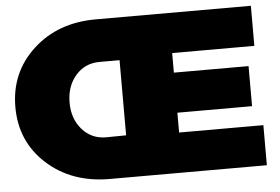

<svg xmlns="http://www.w3.org/2000/svg" viewBox="-50 -770 1227 840"><g transform="rotate(-5 563.5 -350.5)"><path d="M719 -176H1089V0H399Q233 0 124 -98.5Q15 -197 15 -349Q15 -501 123.5 -601Q232 -701 399 -701H1080V-525H719V-439H1047V-263H719ZM399 -183 487 -184V-514H399Q335 -514 294 -467Q253 -420 253 -348Q253 -277 294 -230Q335 -183 399 -183Z"/></g></svg>

Font: MontserratBlack
Style: Regular
Weight: 900
Designer: Julieta Ulanovsky
Foundry: Julieta Ulanovsky
Version: Version 4.000